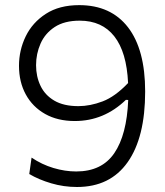

<svg xmlns="http://www.w3.org/2000/svg" viewBox="-20 -718 644 748"><path d="M280 10.5Q228 10.5 179.8 -3.8Q131.5 -18 94 -40L103 -104Q143 -77 188.2 -63.5Q233.5 -50 277 -50Q376.5 -50 425.2 -121.2Q474 -192.5 479.5 -328.5L470.5 -329Q385 -246.5 271.5 -246.5Q204.5 -246.5 155.8 -274Q107 -301.5 80.5 -350Q54 -398.5 54 -461.5Q54 -522.5 80.2 -576.5Q106.5 -630.5 158.8 -664.2Q211 -698 288.5 -698Q412 -698 478.8 -611.5Q545.5 -525 545.5 -361.5Q545.5 -182.5 477.2 -86Q409 10.5 280 10.5ZM120.5 -464Q120.5 -420 137.8 -383.8Q155 -347.5 191.5 -326Q228 -304.5 285.5 -304.5Q331 -304.5 379.8 -323Q428.5 -341.5 479 -394.5Q473.5 -515 425.5 -576.2Q377.5 -637.5 290.5 -637.5Q231 -637.5 193.2 -612.8Q155.5 -588 138 -548.2Q120.5 -508.5 120.5 -464Z"/></svg>

Font: Heraclito Light
Style: Regular
Weight: 300
Designer: Kostas Bartsokas (font) & Cristiano Sobral (main changes)
Foundry: Kostas Bartsokas (font) & Cristiano Sobral (main changes)
Version: Version 1.00;July 8, 2020;FontCreator 13.0.0.2655 64-bit